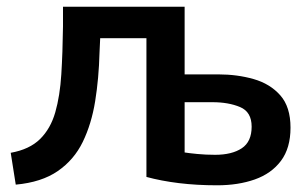

<svg xmlns="http://www.w3.org/2000/svg" viewBox="-20 -542 919 573"><path d="M628 11Q567 11 514 4.5Q461 -2 417 -14V-428H279L277 -385Q275 -308 264 -240Q253 -172 227 -118.5Q201 -65 152.5 -31.5Q104 2 27 9L12 -86Q68 -96 99.5 -127Q131 -158 145 -207Q159 -256 163 -320.5Q167 -385 168 -463V-522H531V-320H632Q688 -320 737 -306Q786 -292 816.5 -257.5Q847 -223 847 -161Q847 -100 818.5 -62Q790 -24 740.5 -6.5Q691 11 628 11ZM622 -80Q672 -80 701.5 -99.5Q731 -119 731 -164Q731 -208 696.5 -222.5Q662 -237 614 -237H531V-87Q543 -85 568.5 -82.5Q594 -80 622 -80Z"/></svg>

Font: Ubuntu Sans SemiBold
Style: Regular
Weight: 600
Designer: Dalton Maag Ltd
Foundry: Dalton Maag Ltd
Version: Version 1.006; ttfautohint (v1.8.4.7-5d5b)